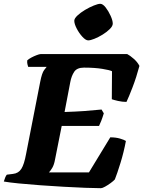

<svg xmlns="http://www.w3.org/2000/svg" viewBox="-31 -988 752 1008"><path d="M499 0Q469 0 417 -2Q365 -4 303 -7.5Q241 -11 179.5 -15.5Q118 -20 67.5 -25Q17 -30 -11 -35Q-8 -46 -3.5 -56.5Q1 -67 5 -71L37 -75Q66 -78 81 -101.5Q96 -125 106 -180L180 -558Q189 -605 201 -620.5Q213 -636 214 -637H117Q115 -643 113 -651Q111 -659 112 -671Q119 -678 133 -685.5Q147 -693 161.5 -698.5Q176 -704 182 -704H637Q651 -697 671 -679.5Q691 -662 701 -642Q685 -582 665 -530Q645 -478 633 -453Q611 -453 589 -458Q567 -463 556 -467L557 -614Q546 -620 506 -626.5Q466 -633 410 -633Q373 -633 358.5 -611Q344 -589 338 -557L308 -400Q368 -402 410.5 -405Q453 -408 502 -413L514 -393Q507 -370 500.5 -353.5Q494 -337 489 -327H293L258 -151Q253 -123 243.5 -107Q234 -91 226 -83H436L548 -267Q577 -267 599 -260.5Q621 -254 630 -248Q619 -189 601.5 -132.5Q584 -76 572 -46Q565 -38 550 -27Q535 -16 520.5 -8Q506 0 499 0ZM432 -776Q419 -776 401.5 -795Q384 -814 371.5 -838.5Q359 -863 359 -879Q359 -891 375.5 -906.5Q392 -922 415.5 -936Q439 -950 461.5 -959Q484 -968 495 -968Q509 -968 524 -948.5Q539 -929 550 -904.5Q561 -880 561 -864Q561 -851 545.5 -835.5Q530 -820 508 -806.5Q486 -793 465 -784.5Q444 -776 432 -776Z"/></svg>

Font: Texturina Black
Style: Italic
Weight: 900
Italic angle: -11°
Designer: Guillermo Torres Carreño
Foundry: Omnibus-Type
Version: Version 1.002; ttfautohint (v1.8.3)